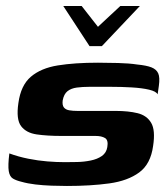

<svg xmlns="http://www.w3.org/2000/svg" viewBox="-20 -613 557 637"><path d="M190 -593H251L305 -524L379 -593H444L318 -460H277ZM202 4Q178 4 150.5 3Q123 2 97.5 -1Q72 -4 51 -10Q34 -14 23 -20.5Q12 -27 9 -45.5Q6 -64 11 -104Q41 -93 73.5 -86.5Q106 -80 137 -77.5Q168 -75 195 -75Q214 -75 236.5 -75.5Q259 -76 281 -80.5Q303 -85 318 -95.5Q333 -106 336 -125Q340 -148 328.5 -155Q317 -162 297 -162H183Q137 -162 102 -167Q67 -172 50 -194.5Q33 -217 41 -271Q49 -330 82.5 -358.5Q116 -387 172 -396Q228 -405 305 -405Q334 -405 371.5 -404Q409 -403 435 -399Q466 -396 482.5 -389.5Q499 -383 505 -369.5Q511 -356 507 -328L503 -300Q498 -310 474.5 -315.5Q451 -321 417 -323Q383 -325 346 -325Q309 -325 277 -325Q254 -325 235 -322.5Q216 -320 204 -310.5Q192 -301 188 -280Q186 -264 192 -256.5Q198 -249 210 -247Q222 -245 237 -245H364Q406 -245 436.5 -237.5Q467 -230 481.5 -205.5Q496 -181 488 -129Q480 -69 442 -41Q404 -13 342.5 -4.5Q281 4 202 4Z"/></svg>

Font: Genos Thin
Style: Bold Italic
Weight: 700
Italic angle: -8°
Version: Version 1.010